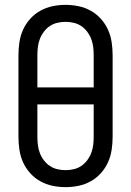

<svg xmlns="http://www.w3.org/2000/svg" viewBox="-20 -763 540 791"><path d="M250 8Q223 8 196.5 2.5Q170 -3 146.5 -16Q123 -29 104.5 -49.5Q86 -70 75 -94.5Q64 -119 60 -146Q56 -173 56 -200V-535Q56 -562 60 -589Q64 -616 75 -640.5Q86 -665 104.5 -685.5Q123 -706 146.5 -719Q170 -732 196.5 -737.5Q223 -743 250 -743Q277 -743 303.5 -737.5Q330 -732 353.5 -719Q377 -706 395.5 -685.5Q414 -665 425 -640.5Q436 -616 440 -589Q444 -562 444 -535V-200Q444 -173 440 -146Q436 -119 425 -94.5Q414 -70 395.5 -49.5Q377 -29 353.5 -16Q330 -3 303.5 2.5Q277 8 250 8ZM134 -403H366V-535Q366 -552 364 -569Q362 -586 356 -602Q350 -618 339.5 -632Q329 -646 315 -655.5Q301 -665 284 -669Q267 -673 250 -673Q233 -673 216 -669Q199 -665 185 -655.5Q171 -646 160.5 -632Q150 -618 144 -602Q138 -586 136 -569Q134 -552 134 -535ZM250 -62Q267 -62 284 -66Q301 -70 315 -79.5Q329 -89 339.5 -103Q350 -117 356 -133Q362 -149 364 -166Q366 -183 366 -200V-333H134V-200Q134 -183 136 -166Q138 -149 144 -133Q150 -117 160.5 -103Q171 -89 185 -79.5Q199 -70 216 -66Q233 -62 250 -62Z"/></svg>

Font: Huly
Style: Regular
Weight: 400
Designer: Belleve Invis
Foundry: Belleve Invis
Version: Version 33.2.5; ttfautohint (v1.8.4)